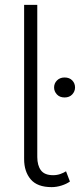

<svg xmlns="http://www.w3.org/2000/svg" viewBox="-20 -760 328 788"><path d="M192 8Q133 8 106 -24Q79 -56 79 -107V-740H133V-116Q133 -81 148 -61Q163 -41 198 -41Q214 -41 228 -46Q242 -51 251 -57L267 -15Q253 -5 232.5 1.5Q212 8 192 8ZM245 -360Q225 -360 213.5 -372.5Q202 -385 202 -401Q202 -418 214 -430Q226 -442 245 -442Q265 -442 276.5 -430Q288 -418 288 -401Q288 -385 276.5 -372.5Q265 -360 245 -360Z"/></svg>

Font: Livvic Light
Style: Regular
Weight: 300
Designer: Jacques Le Bailly, Baron von Fonthausen
Version: Version 1.001; ttfautohint (v1.8.2)